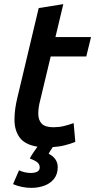

<svg xmlns="http://www.w3.org/2000/svg" viewBox="-20 -701 460 928"><path d="M132 207Q109 207 86.5 202.5Q64 198 43 189L72 122Q84 128 99 131.5Q114 135 128 135Q149 135 160.5 128.5Q172 122 172 108Q172 95 162.5 85.5Q153 76 124 65Q130 53 140.5 37.5Q151 22 161 8Q100 -2 75 -36.5Q50 -71 50 -122Q50 -173 64 -229L167 -662L286 -681L248 -522H420L397 -428H225L174 -215Q165 -181 165 -151Q165 -121 181.5 -103.5Q198 -86 238 -86Q265 -86 288 -91.5Q311 -97 336 -106L344 -15Q321 -6 294 1Q267 8 235 10Q229 18 224 26.5Q219 35 215 42Q237 53 248 69.5Q259 86 259 107Q259 141 241 163.5Q223 186 194 196.5Q165 207 132 207Z"/></svg>

Font: Ubuntu Sans SemiBold
Style: Italic
Weight: 600
Italic angle: -13.5°
Designer: Dalton Maag Ltd
Foundry: Dalton Maag Ltd
Version: Version 1.006